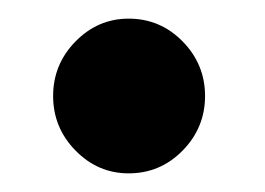

<svg xmlns="http://www.w3.org/2000/svg" viewBox="-20 -478 284 206"><path d="M118 -458Q152 -458 176 -433.5Q200 -409 200 -375Q200 -341 176 -316.5Q152 -292 118 -292Q85 -292 61 -316.5Q37 -341 37 -375Q37 -409 61 -433.5Q85 -458 118 -458Z"/></svg>

Font: RonaldsonGothic
Style: Regular
Weight: 400
Designer: Mr. Robertson for MacKellar, Smiths & Jordan Co. Philadelphia
Foundry: CAT-Fonts Peter Wiegel
Version: Version 1.000